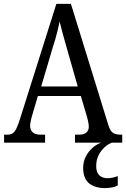

<svg xmlns="http://www.w3.org/2000/svg" viewBox="-20 -734 649 988"><path d="M1 0V-41H16Q33 -41 43.5 -47Q54 -53 63 -70Q72 -87 82 -119L270 -714H345L538 -89Q544 -70 551.5 -60Q559 -50 571 -45.5Q583 -41 600 -41H609V0H366V-41H386Q412 -41 424.5 -52Q437 -63 437 -83Q437 -90 435.5 -98Q434 -106 432 -116Q430 -126 427 -135L396 -240H175L146 -142Q143 -134 141 -124Q139 -114 137 -105Q135 -96 135 -87Q135 -66 148 -53.5Q161 -41 190 -41H212V0ZM192 -289H380L327 -475Q319 -505 311 -531.5Q303 -558 297.5 -581Q292 -604 287 -623Q283 -604 277.5 -581.5Q272 -559 265.5 -535.5Q259 -512 250 -485ZM521 234Q469 234 438.5 209.5Q408 185 408 130Q408 97 422 70.5Q436 44 457.5 25.5Q479 7 502 0H556Q537 7 518.5 23.5Q500 40 487.5 64.5Q475 89 475 121Q475 153 491 168Q507 183 533 183Q545 183 558 180.5Q571 178 586 172V220Q578 225 566.5 228Q555 231 543 232.5Q531 234 521 234Z"/></svg>

Font: Noto Serif Khmer Condensed
Style: Regular
Weight: 400
Width: 3
Designer: Danh Hong and the Monotype Design Team
Foundry: Monotype Imaging Inc.
Version: Version 2.004